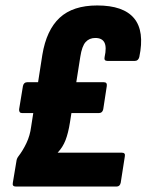

<svg xmlns="http://www.w3.org/2000/svg" viewBox="-20 -683 537 703"><path d="M38 0Q24 0 27 -14L40 -92Q41 -102 47 -110Q64 -132 77 -159.5Q90 -187 94 -219L135 -482Q150 -573 198.5 -618Q247 -663 336 -663Q432 -663 471 -616Q510 -569 490 -474Q486 -460 474 -460H373Q360 -460 363 -474Q371 -510 362.5 -527Q354 -544 329 -544Q307 -544 293.5 -529Q280 -514 274 -475L236 -234Q230 -196 220 -170Q210 -144 191 -124H426Q440 -124 437 -110L422 -14Q419 0 407 0ZM61 -269Q49 -269 50 -283L64 -368Q67 -382 80 -382H360Q373 -382 371 -368L358 -283Q355 -269 342 -269Z"/></svg>

Font: Sofia Sans Condensed Black
Style: Italic
Weight: 900
Italic angle: -9°
Version: Version 4.100